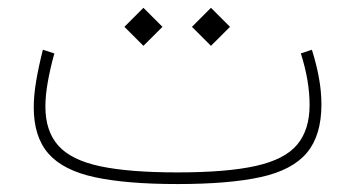

<svg xmlns="http://www.w3.org/2000/svg" viewBox="-20 -463 893 483"><path d="M764.6 -337.9 736.8 -328.6Q748 -293.5 753.4 -261.2Q758.8 -229 758.8 -198.7Q758.8 -136.7 727.8 -99.4Q696.8 -62 624 -45.7Q551.3 -29.3 426.3 -29.3Q304.2 -29.3 231.4 -44.9Q158.7 -60.5 126.5 -96.9Q94.2 -133.3 94.2 -194.8Q94.2 -222.7 100.1 -256.1Q106 -289.6 116.7 -328.6L87.9 -337.9Q77.1 -295.4 71 -259.3Q64.9 -223.1 64.9 -192.9Q64.9 -119.1 101.6 -76.9Q138.2 -34.7 218 -17.3Q297.9 0 426.3 0Q556.6 0 636.2 -17.6Q715.8 -35.2 752.2 -78.9Q788.6 -122.6 788.6 -200.2Q788.6 -233.4 782.2 -267.8Q775.9 -302.2 764.6 -337.9ZM293 -395.5 340.8 -347.7 388.7 -395.5 340.8 -443.4ZM462.9 -395.5 510.7 -347.7 558.6 -395.5 510.7 -443.4Z"/></svg>

Font: Estedad VF
Style: Regular
Weight: 100
Designer: Amin Abedi
Version: Version 7.3